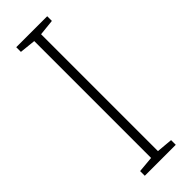

<svg xmlns="http://www.w3.org/2000/svg" viewBox="-241 -734 754 754"><g transform="rotate(-45 136.0 -357.0)"><path d="M222 0H50V-26L117 -32V-681L50 -688V-714H222V-688L155 -681V-32L222 -26Z"/></g></svg>

Font: Noto Sans Gurmukhi SemiCondensed ExtraLight
Style: Regular
Weight: 200
Width: 4
Designer: Jelle Bosma - Monotype Design Team
Foundry: Monotype Imaging Inc.
Version: Version 2.004; ttfautohint (v1.8.4.7-5d5b)